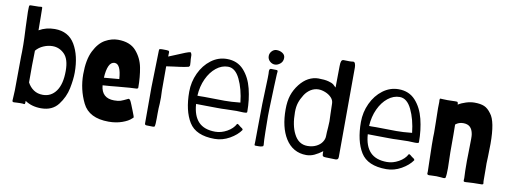

<svg xmlns="http://www.w3.org/2000/svg" viewBox="-61 -1083 3843 1446"><g transform="rotate(10 1860.0 -360.5)"><path d="M492 -298Q492 -246 478 -176.5Q464 -107 419 -48Q374 11 288 11Q216 11 165 -24V-17V-11Q165 -4 163.5 -1Q162 2 156 2Q156 1 148 0.5Q140 0 128 0Q111 0 98.5 1Q86 2 82 2H78Q73 2 70 -0.5Q67 -3 67 -10L69 -47L71 -89L73 -349Q74 -362 74 -384V-438Q74 -474 69 -571L65 -687Q65 -707 65.5 -715.5Q66 -724 66 -727Q66 -733 68.5 -736Q71 -739 79 -739L140 -740Q144 -740 148.5 -741Q153 -742 158 -742Q166 -742 166 -735L167 -670L168 -564Q221 -595 288 -595Q393 -595 442.5 -511Q492 -427 492 -298ZM423 -298Q423 -388 384.5 -426.5Q346 -465 294 -465Q259 -465 224.5 -450Q190 -435 168 -408V-404Q168 -361 167 -341Q166 -323 166 -297V-165Q184 -131 213.5 -111Q243 -91 284 -91Q347 -91 385 -144Q423 -197 423 -298ZM156 2Z M557 -297Q557 -409 591 -476.5Q625 -544 673.5 -571Q722 -598 771 -598Q863 -598 909.5 -545Q956 -492 969.5 -421.5Q983 -351 983 -269Q983 -262 973 -260Q940 -260 821 -249Q802 -247 775 -244.5Q748 -242 715 -240Q724 -143 820 -143Q852 -143 869.5 -149Q887 -155 926 -174Q933 -174 938.5 -166Q944 -158 954 -133Q957 -128 961.5 -114Q966 -100 970 -93Q989 -45 988 -43Q986 -39 977 -32Q956 -11 909.5 5.5Q863 22 807 22Q657 22 607 -79.5Q557 -181 557 -297ZM831 -308Q823 -422 776 -422Q748 -422 733 -389.5Q718 -357 715 -298Z M1095 0Q1080 0 1080 -12V-203V-287L1087 -571Q1087 -582 1092 -583Q1096 -585 1115 -585Q1153 -585 1157 -583Q1160 -583 1162.5 -579.5Q1165 -576 1165 -574L1164 -539L1208 -557Q1307 -600 1322 -600H1323Q1330 -600 1334 -582Q1334 -560 1335 -548Q1335 -537 1337 -527L1338 -505V-503Q1338 -499 1335 -495Q1332 -491 1330 -490Q1298 -482 1261.5 -477.5Q1225 -473 1219 -472L1162 -464V-323V-279L1164 -227Q1164 -198 1163 -178Q1160 -145 1160 -102V-68Q1160 -18 1156 -6Q1156 1 1140 1Z M1366 -306Q1366 -381 1397.5 -448.5Q1429 -516 1483.5 -557Q1538 -598 1604 -598Q1684 -598 1733 -544Q1782 -490 1802.5 -407.5Q1823 -325 1823 -234Q1824 -227 1818 -225Q1812 -223 1794 -223Q1762 -225 1742 -225Q1709 -225 1655 -223L1629 -222H1595Q1524 -222 1503 -223Q1455 -223 1433 -224Q1439 -134 1482.5 -88.5Q1526 -43 1611 -43Q1656 -43 1700 -67.5Q1744 -92 1763 -129Q1764 -130 1766 -130Q1771 -130 1778.5 -123.5Q1786 -117 1790 -114Q1801 -107 1806 -103Q1811 -99 1812 -92Q1784 -51 1729.5 -20Q1675 11 1615 11Q1472 11 1419 -75Q1366 -161 1366 -306ZM1760 -292Q1749 -394 1713.5 -468Q1678 -542 1622 -542Q1574 -542 1532 -508.5Q1490 -475 1463 -417Q1436 -359 1432 -287Q1439 -287 1451 -286.5Q1463 -286 1485 -287L1641 -285Q1668 -285 1694.5 -286.5Q1721 -288 1760 -292Z M1920 0Q1920 -3 1920.5 -9.5Q1921 -16 1921 -27L1922 -136L1924 -310Q1924 -338 1928 -430Q1932 -533 1931 -543L1930 -560Q1930 -571 1933 -576.5Q1936 -582 1944 -582L1986 -581Q1995 -581 1995 -570Q1995 -565 1994 -560Q1993 -555 1993 -550Q1991 -529 1989 -458Q1989 -435 1985 -341Q1984 -310 1983 -280.5Q1982 -251 1982 -229Q1982 -181 1983.5 -107.5Q1985 -34 1987 -20Q1988 -16 1988 -9Q1988 -2 1986.5 0.5Q1985 3 1979 4Q1971 8 1953.5 8Q1936 8 1932 8Q1924 8 1922 6.5Q1920 5 1920 0ZM1909 -675Q1909 -696 1924.5 -712.5Q1940 -729 1961 -729Q1986 -729 2006 -716Q2026 -703 2026 -680Q2026 -652 2006 -635.5Q1986 -619 1965 -619Q1944 -619 1926.5 -635Q1909 -651 1909 -675Z M2156 -80Q2104 -164 2104 -301Q2104 -364 2119 -409.5Q2134 -455 2166 -496Q2196 -534 2231 -553Q2269 -573 2307 -573Q2356 -573 2385 -565Q2414 -557 2422.5 -550Q2431 -543 2446 -528L2448 -693Q2448 -719 2453 -730.5Q2458 -742 2470 -742L2514 -741Q2531 -741 2540 -743Q2553 -745 2558 -731.5Q2563 -718 2563 -702L2561 -18Q2561 -5 2555.5 0Q2550 5 2539 5Q2504 3 2467 3Q2451 3 2444.5 -1Q2438 -5 2438 -20V-40Q2408 -17 2378 -3Q2348 11 2316 11Q2265 11 2224.5 -12Q2184 -35 2156 -80ZM2439 -156Q2439 -180 2443 -226L2445 -270Q2445 -291 2443 -325Q2441 -365 2441 -404Q2441 -430 2422 -450Q2403 -470 2375 -481Q2347 -492 2323 -492Q2292 -492 2264 -475Q2236 -457 2218 -429Q2197 -396 2187 -365Q2177 -334 2177 -293Q2177 -191 2209 -129Q2244 -58 2313 -58Q2350 -58 2379 -72Q2408 -86 2423.5 -109Q2439 -132 2439 -156Z M2679 -306Q2679 -381 2710.5 -448.5Q2742 -516 2796.5 -557Q2851 -598 2917 -598Q2997 -598 3046 -544Q3095 -490 3115.5 -407.5Q3136 -325 3136 -234Q3137 -227 3131 -225Q3125 -223 3107 -223Q3075 -225 3055 -225Q3022 -225 2968 -223L2942 -222H2908Q2837 -222 2816 -223Q2768 -223 2746 -224Q2752 -134 2795.5 -88.5Q2839 -43 2924 -43Q2969 -43 3013 -67.5Q3057 -92 3076 -129Q3077 -130 3079 -130Q3084 -130 3091.5 -123.5Q3099 -117 3103 -114Q3114 -107 3119 -103Q3124 -99 3125 -92Q3097 -51 3042.5 -20Q2988 11 2928 11Q2785 11 2732 -75Q2679 -161 2679 -306ZM3073 -292Q3062 -394 3026.5 -468Q2991 -542 2935 -542Q2887 -542 2845 -508.5Q2803 -475 2776 -417Q2749 -359 2745 -287Q2752 -287 2764 -286.5Q2776 -286 2798 -287L2954 -285Q2981 -285 3007.5 -286.5Q3034 -288 3073 -292Z M3518 -5V-8L3519 -25Q3516 -67 3516 -157Q3516 -188 3517 -205L3518 -263L3519 -323Q3519 -350 3517 -360Q3511 -396 3492.5 -413.5Q3474 -431 3440 -431Q3406 -431 3381 -410Q3381 -363 3382 -333V-198Q3385 -117 3385 -78Q3385 -25 3380 -5Q3380 2 3364 2Q3360 2 3343.5 0Q3327 -2 3310 -2Q3291 -2 3276.5 -1Q3262 0 3254 0Q3239 0 3239 -12Q3239 -13 3239.5 -16.5Q3240 -20 3240 -28L3238 -105Q3234 -261 3235 -287Q3236 -294 3236 -321L3235 -404Q3233 -474 3233 -509Q3233 -543 3234 -557L3233 -571Q3233 -582 3238 -583Q3245 -583 3259.5 -582Q3274 -581 3293 -581Q3321 -581 3334 -582Q3342 -582 3350.5 -582.5Q3359 -583 3365 -582Q3368 -582 3370.5 -578.5Q3373 -575 3373 -573L3374 -561Q3399 -577 3433 -587.5Q3467 -598 3497 -598Q3543 -598 3571.5 -586Q3600 -574 3625 -539Q3669 -485 3669 -313Q3669 -273 3667 -215L3665 -163Q3665 -156 3665.5 -126Q3666 -96 3666 -26Q3666 -22 3667 -18Q3668 -14 3668 -9Q3668 -2 3658 -1Q3645 0 3592 0Q3578 0 3554 2Q3532 4 3525 3Q3518 2 3518 -5Z"/></g></svg>

Font: Barriecito
Style: Regular
Weight: 400
Designer: Pablo Cosgaya & Sergio Jiménez
Foundry: Pablo Cosgaya & Sergio Jiménez
Version: Version 1.001